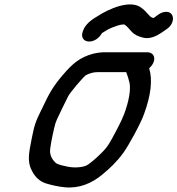

<svg xmlns="http://www.w3.org/2000/svg" viewBox="-20 -860 795 860"><path d="M545.3 -537C551.4 -522.3 556.2 -505.4 560.6 -487.5C565.9 -455 557.2 -406.1 536.1 -349C532 -338.1 522.1 -315.2 502.7 -278.4C470.4 -216.9 462.6 -202 430.3 -170.7C408.4 -149.3 380.2 -124.3 364.5 -117.5C342.5 -108.9 306.2 -107.8 278.5 -114.5C253.3 -119.9 236.7 -123.4 227.6 -132.3C214.2 -145.7 206.9 -157.5 204.4 -177.2C202.2 -193.7 215.2 -254.1 222.7 -286.6C226.2 -302.9 230.4 -315.4 235.2 -325.4C249.8 -356.4 268.9 -396.6 285.3 -428.7C293.6 -445.5 352.1 -514.5 364.8 -523.3C377.3 -530.6 397.5 -537 417.6 -537ZM668.2 -582C677.8 -608 662.5 -626 639.5 -626H450.5C433.2 -626 416.2 -623.8 396.1 -619.1C337.3 -603 304.2 -574.6 261.2 -523.9C216.1 -471.3 199.7 -439.7 172.8 -383.1C154.9 -345.4 138.7 -318.3 129.3 -273.3C124.9 -254.2 120.2 -231 115.8 -206.5C106.2 -157.2 106.1 -124.9 124 -93.2C135.9 -70.3 155.9 -46 191.7 -36.7C214 -30.2 241.7 -23.9 270.4 -21.1C334.5 -14.8 391.5 -39.1 438 -77.9C471.1 -105.1 503.2 -135 532.4 -175.5C554.6 -205.3 611.4 -308.3 625.6 -350.5C656.2 -433.7 664.2 -503.6 648.1 -554.2C656.1 -561.4 664.2 -571.2 668.2 -582ZM436.8 -711.7C452.1 -721.8 467.4 -730.9 483.7 -737.2C500.8 -743.6 517.9 -750 528.3 -750C530.2 -750 535.5 -750.6 536.5 -750.6C549.9 -742.6 556.5 -731.9 568.7 -719.2C582.3 -704.1 599 -697 620.1 -691.6C664.3 -680.5 701.3 -712.8 726.1 -729.2C766.4 -755.8 762.4 -807 724.9 -807C714.3 -807 701.1 -803.4 689.2 -794.7L679 -787.2C675.4 -784.8 670 -780.8 667.7 -779.2C659.7 -781.3 654.8 -783.8 649.3 -789.9C638.3 -801.3 630.9 -811.7 615.6 -823.2C565.4 -866 464 -818.2 420 -789.3C406.9 -781.4 365.9 -759.6 353.1 -725L350.5 -718C340.9 -692 356.2 -674 379.2 -674C400.7 -674 423.3 -687.6 436.8 -711.7Z"/></svg>

Font: Just Breathe
Style: BdObl7
Weight: 400
Foundry: Cannot Into Space Fonts
Version: Version 0.72